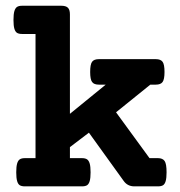

<svg xmlns="http://www.w3.org/2000/svg" viewBox="-20 -661 640 681"><path d="M570.8 -49.8Q570.8 -29.3 567.6 -18.6Q564.5 -7.8 558.1 -3.9Q551.8 0 540 0H456.5Q432.1 0 418.5 -19.5L295.4 -190.4L228 -139.2V-100.1H270.5Q282.2 -100.1 288.6 -95.9Q294.9 -91.8 298.1 -81.1Q301.3 -70.3 301.3 -49.8Q301.3 -29.3 298.1 -18.6Q294.9 -7.8 288.6 -3.9Q282.2 0 270.5 0H68.4Q56.6 0 50.3 -3.9Q43.9 -7.8 40.8 -18.6Q37.6 -29.3 37.6 -49.8Q37.6 -70.3 40.8 -81.1Q43.9 -91.8 50.3 -95.9Q56.6 -100.1 68.4 -100.1H106V-540.5H58.6Q46.9 -540.5 40.5 -544.4Q34.2 -548.3 31 -559.1Q27.8 -569.8 27.8 -590.3Q27.8 -610.8 31 -621.6Q34.2 -632.3 40.5 -636.5Q46.9 -640.6 58.6 -640.6H197.3Q213.9 -640.6 220.9 -633.5Q228 -626.5 228 -609.9V-257.3L355 -360.8H330.6Q313.5 -360.8 306.6 -370.1Q299.8 -379.4 299.8 -405.8Q299.8 -432.6 306.6 -441.9Q313.5 -451.2 330.6 -451.2H532.7Q549.8 -451.2 556.6 -441.9Q563.5 -432.6 563.5 -405.8Q563.5 -379.4 556.6 -370.1Q549.8 -360.8 532.7 -360.8H513.2L391.6 -262.7L510.3 -100.1H540Q557.1 -100.1 564 -89.8Q570.8 -79.6 570.8 -49.8Z"/></svg>

Font: Courier Prime
Style: Bold
Weight: 700
Designer: Alan Dague-Greene, Quote-Unquote Apps
Foundry: Quote-Unquote Apps
Version: Version 3.018